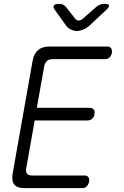

<svg xmlns="http://www.w3.org/2000/svg" viewBox="-20 -970 640 990"><path d="M170 -414H443Q457 -414 463.5 -405Q470 -396 467 -381Q465 -367 455.5 -358Q446 -349 432 -349H159L115 -101Q112 -83 120 -74Q128 -65 146 -65H416Q430 -65 436 -56Q442 -47 439 -32Q436 -18 427 -9Q418 0 404 0H106Q69 0 54 -18Q39 -36 45 -74L148 -656Q155 -694 176.5 -712Q198 -730 235 -730H533Q547 -730 553 -721Q559 -712 557 -698Q554 -683 545 -674Q536 -665 522 -665H252Q233 -665 222.5 -656Q212 -647 208 -629ZM286 -950Q297 -950 306 -945.5Q315 -941 321 -933L365 -877Q374 -864 385.5 -864Q397 -864 411 -877L476 -934Q485 -942 495.5 -946Q506 -950 518 -950Q540 -950 542 -942Q544 -934 526 -917L438 -835Q424 -823 406.5 -816.5Q389 -810 376 -810Q363 -810 348 -816.5Q333 -823 323 -835L265 -916Q252 -933 257.5 -941.5Q263 -950 286 -950Z"/></svg>

Font: Maple Mono ExtraLight
Style: Italic
Weight: 275
Italic angle: -10°
Monospace: yes
Designer: subframe7536
Version: Version 7.000